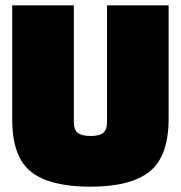

<svg xmlns="http://www.w3.org/2000/svg" viewBox="-20 -690 681 723"><path d="M258 -670V-231Q258 -202 272.5 -190Q287 -178 321 -178Q355 -178 369 -190Q383 -202 383 -231V-670H615V-244Q615 -102 544 -44.5Q473 13 320.5 13Q168 13 97 -43Q26 -99 26 -240V-670Z"/></svg>

Font: Titillium Web Black
Style: Regular
Weight: 900
Version: Version 1.002;PS 35.000;hotconv 1.0.70;makeotf.lib2.5.55311